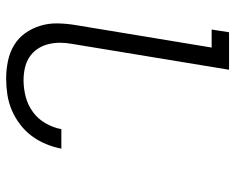

<svg xmlns="http://www.w3.org/2000/svg" viewBox="-92 -692 783 640"><g transform="rotate(-90 300.0 -371.5)"><path d="M513 0H388L474 -522Q478 -543 478 -563.5Q478 -584 473 -603.5Q468 -623 457 -639Q446 -655 430 -665.5Q414 -676 394 -680.5Q374 -685 353 -685Q326 -685 298.5 -678Q271 -671 247.5 -654Q224 -637 209.5 -611.5Q195 -586 190 -559H125Q130 -585 140.5 -610.5Q151 -636 167.5 -658Q184 -680 206.5 -697Q229 -714 254 -724.5Q279 -735 305.5 -739Q332 -743 358 -743Q388 -743 417 -737Q446 -731 470 -716.5Q494 -702 510 -679.5Q526 -657 534.5 -629.5Q543 -602 542.5 -572Q542 -542 537 -512L462 -58H522Z"/></g></svg>

Font: Iosevka Light Extended Oblique
Style: Regular
Weight: 300
Width: 7
Italic angle: -9°
Monospace: yes
Designer: Belleve Invis
Foundry: Belleve Invis
Version: Version 32.5.0; ttfautohint (v1.8.4)